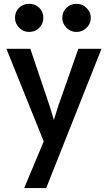

<svg xmlns="http://www.w3.org/2000/svg" viewBox="-20 -708 538 980"><path d="M203.1 13.7Q155.3 -104.5 12.7 -459Q42 -459 128.9 -459Q130.9 -459 134.8 -459Q159.2 -385.7 233.4 -167Q238.3 -149.4 254.9 -95.7Q260.7 -113.3 277.3 -167Q302.7 -240.2 379.9 -459Q409.2 -459 498 -459Q427.7 -281.2 215.8 252Q188.5 252 103.5 252Q128.9 192.4 203.1 13.7ZM78.1 -566.4Q56.6 -586.9 56.6 -617.2Q56.6 -647.5 77.1 -668Q97.7 -688.5 128.9 -688.5Q160.2 -688.5 180.7 -668Q201.2 -647.5 201.2 -617.2Q201.2 -586.9 180.7 -566.4Q163.1 -547.9 137.7 -545.9Q133.8 -544.9 128.9 -544.9Q98.6 -544.9 78.1 -566.4ZM319.3 -566.4Q297.9 -586.9 297.9 -617.2Q297.9 -647.5 319.3 -668Q339.8 -688.5 370.1 -688.5Q401.4 -688.5 421.9 -667Q443.4 -646.5 443.4 -617.2Q443.4 -586.9 421.9 -566.4Q401.4 -544.9 370.1 -544.9Q339.8 -544.9 319.3 -566.4Z"/></svg>

Font: Alata=Ham
Style: Regular
Weight: 400
Designer: Spyros Zevelakis, Eben Sorkin
Version: Version 1.004